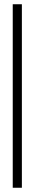

<svg xmlns="http://www.w3.org/2000/svg" viewBox="-20 -802 163 904"><path d="M40 -782H83V82H40Z"/></svg>

Font: Phudu ExtraBold
Style: Regular
Weight: 800
Version: Version 1.005;gftools[0.9.23]